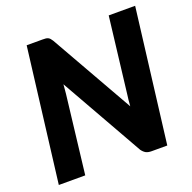

<svg xmlns="http://www.w3.org/2000/svg" viewBox="-128 -855 981 983"><g transform="rotate(-20 362.0 -364.0)"><path d="M204.5 -728.5Q215 -728.5 222.2 -727.8Q229.5 -727 235 -724.2Q240.5 -721.5 245 -716.5Q249.5 -711.5 254.5 -703.5L510 -253.5Q511 -271 512.8 -287Q514.5 -303 516.5 -317L565.5 -728.5H709.5L619.5 0H534.5Q515.5 0 503.8 -6.2Q492 -12.5 481.5 -27L227 -476.5Q226 -462.5 224.8 -449.5Q223.5 -436.5 222.5 -425L172.5 0H28.5L118.5 -728.5H204.5Z"/></g></svg>

Font: Lato Black
Style: Italic
Weight: 900
Italic angle: -7°
Designer: Lukasz Dziedzic
Foundry: tyPoland Lukasz Dziedzic
Version: Version 2.007; 2014-02-27